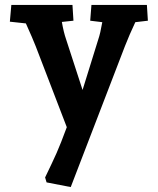

<svg xmlns="http://www.w3.org/2000/svg" viewBox="-20 -514 640 779"><path d="M169 226 163 206Q193 144 209.5 107Q226 70 251 2L125 -326Q113 -357 85 -419L20 -426L26 -494H274L278 -430L231 -425Q238 -384 248 -355L315 -149L379 -355Q387 -378 395 -424L346 -430L351 -494H576L580 -430L529 -424Q505 -373 487 -327L267 245Z"/></svg>

Font: Andada Pro ExtraBold
Style: Regular
Weight: 800
Designer: Carolina Giovagnoli
Foundry: Huerta Tipografica
Version: Version 3.005; ttfautohint (v1.8.4)